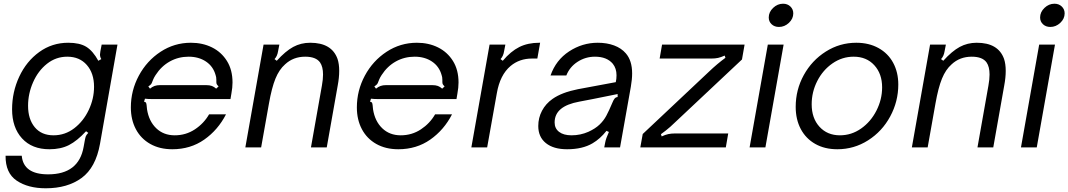

<svg xmlns="http://www.w3.org/2000/svg" viewBox="-20 -793 5748 1033"><path d="M10 45H97Q106 145 239 145Q404 145 430 -3L436 -36Q439 -53 442 -60.5Q445 -68 455 -78L443 -87Q395 -35 351 -12.5Q307 10 246 10Q152 10 98.5 -48.5Q45 -107 45 -205Q45 -298 83.5 -380.5Q122 -463 191 -513Q260 -563 347 -563Q409 -563 444.5 -541Q480 -519 509 -466L525 -475Q518 -486 518 -500Q518 -503 520 -517L527 -553H612L518 -19Q495 109 419 164.5Q343 220 226 220Q131 220 70 179Q9 138 10 45ZM486 -326Q486 -399 447 -443.5Q408 -488 342 -488Q281 -488 233 -450Q185 -412 158 -350.5Q131 -289 131 -224Q131 -152 167 -108.5Q203 -65 268 -65Q330 -65 379.5 -103Q429 -141 457.5 -201.5Q486 -262 486 -326Z M684 -215Q684 -306 727 -386Q770 -466 844 -514.5Q918 -563 1007 -563Q1070 -563 1120.5 -538Q1171 -513 1201 -465Q1231 -417 1231 -349Q1231 -322 1225 -290L1220 -260H825Q818 -260 797.5 -260Q777 -260 760 -262L755 -246Q764 -244 766 -239.5Q768 -235 769 -225Q770 -215 771 -205Q781 -141 820.5 -103Q860 -65 920 -65Q980 -65 1028.5 -97Q1077 -129 1105 -178H1196Q1153 -94 1079 -42Q1005 10 907 10Q839 10 788.5 -18.5Q738 -47 711 -98Q684 -149 684 -215ZM787 -316Q799 -326 811.5 -330.5Q824 -335 841 -335H1089Q1108 -335 1120 -330.5Q1132 -326 1143 -316L1156 -328Q1148 -336 1146 -340.5Q1144 -345 1144 -352V-363Q1144 -379 1140 -389Q1127 -436 1088 -462Q1049 -488 995 -488Q940 -488 894 -462.5Q848 -437 817 -389Q808 -375 804.5 -366Q801 -357 800 -355Q797 -346 793.5 -341Q790 -336 778 -328Z M1300 0 1398 -553H1483L1476 -517Q1472 -491 1457 -475L1469 -466Q1516 -518 1557.5 -540.5Q1599 -563 1649 -563Q1765 -563 1796 -476Q1805 -449 1805 -412Q1805 -375 1797 -333L1738 0H1653L1712 -333Q1718 -366 1718 -392Q1718 -434 1702 -457Q1680 -488 1622 -488Q1558 -488 1514 -447Q1482 -419 1462 -370Q1442 -321 1427 -236L1385 0Z M1900 -215Q1900 -306 1943 -386Q1986 -466 2060 -514.5Q2134 -563 2223 -563Q2286 -563 2336.5 -538Q2387 -513 2417 -465Q2447 -417 2447 -349Q2447 -322 2441 -290L2436 -260H2041Q2034 -260 2013.5 -260Q1993 -260 1976 -262L1971 -246Q1980 -244 1982 -239.5Q1984 -235 1985 -225Q1986 -215 1987 -205Q1997 -141 2036.5 -103Q2076 -65 2136 -65Q2196 -65 2244.5 -97Q2293 -129 2321 -178H2412Q2369 -94 2295 -42Q2221 10 2123 10Q2055 10 2004.5 -18.5Q1954 -47 1927 -98Q1900 -149 1900 -215ZM2003 -316Q2015 -326 2027.5 -330.5Q2040 -335 2057 -335H2305Q2324 -335 2336 -330.5Q2348 -326 2359 -316L2372 -328Q2364 -336 2362 -340.5Q2360 -345 2360 -352V-363Q2360 -379 2356 -389Q2343 -436 2304 -462Q2265 -488 2211 -488Q2156 -488 2110 -462.5Q2064 -437 2033 -389Q2024 -375 2020.5 -366Q2017 -357 2016 -355Q2013 -346 2009.5 -341Q2006 -336 1994 -328Z M2516 0 2614 -553H2699L2692 -517Q2688 -491 2673 -475L2685 -466Q2728 -517 2774 -540Q2820 -563 2882 -563H2886L2871 -478H2842Q2775 -478 2727 -438Q2670 -390 2653 -291L2601 0Z M2876 -115Q2876 -159 2896 -197Q2916 -235 2953 -261Q3003 -296 3089 -313L3293 -351Q3297 -368 3297 -388Q3297 -425 3277 -450Q3245 -488 3181 -488Q3130 -488 3087.5 -460.5Q3045 -433 3027 -387H2942Q2971 -470 3042 -516.5Q3113 -563 3196 -563Q3245 -563 3284 -548.5Q3323 -534 3347 -506Q3381 -467 3381 -398Q3381 -366 3374 -326L3316 0H3231L3236 -26Q3240 -48 3256 -83L3243 -89Q3209 -46 3168 -22Q3114 10 3031 10Q2958 10 2917 -23Q2876 -56 2876 -115ZM3146 -84Q3183 -101 3205.5 -122.5Q3228 -144 3242 -170Q3256 -196 3275 -241Q3281 -256 3287 -263Q3293 -270 3303 -271V-287L3169 -260L3096 -246Q3031 -234 2998 -207Q2964 -179 2964 -134Q2964 -102 2988 -83.5Q3012 -65 3055 -65Q3103 -65 3146 -84Z M3425 0 3438 -72 3794 -407Q3839 -450 3883 -482L3879 -494Q3859 -485 3843.5 -481.5Q3828 -478 3807 -478H3529L3542 -553H3986L3972 -473L3625 -147Q3608 -130 3586.5 -111Q3565 -92 3536 -71L3540 -59Q3559 -68 3575.5 -71.5Q3592 -75 3612 -75H3898L3885 0Z M4098 0H4013L4111 -553H4196ZM4116 -699Q4116 -728 4139.5 -750.5Q4163 -773 4193 -773Q4217 -773 4232.5 -758Q4248 -743 4248 -721Q4248 -692 4224.5 -670Q4201 -648 4171 -648Q4147 -648 4131.5 -662.5Q4116 -677 4116 -699Z M4261 -218Q4261 -310 4304.5 -389Q4348 -468 4423 -515.5Q4498 -563 4587 -563Q4655 -563 4706.5 -534.5Q4758 -506 4785.5 -455Q4813 -404 4813 -338Q4813 -247 4769.5 -166.5Q4726 -86 4650.5 -38Q4575 10 4485 10Q4417 10 4366.5 -18.5Q4316 -47 4288.5 -98.5Q4261 -150 4261 -218ZM4726 -323Q4726 -396 4684 -442Q4642 -488 4573 -488Q4511 -488 4459 -452Q4407 -416 4377 -357Q4347 -298 4347 -232Q4347 -157 4389 -111Q4431 -65 4499 -65Q4561 -65 4613 -101.5Q4665 -138 4695.5 -198Q4726 -258 4726 -323Z M4886 0 4984 -553H5069L5062 -517Q5058 -491 5043 -475L5055 -466Q5102 -518 5143.5 -540.5Q5185 -563 5235 -563Q5351 -563 5382 -476Q5391 -449 5391 -412Q5391 -375 5383 -333L5324 0H5239L5298 -333Q5304 -366 5304 -392Q5304 -434 5288 -457Q5266 -488 5208 -488Q5144 -488 5100 -447Q5068 -419 5048 -370Q5028 -321 5013 -236L4971 0Z M5558 0H5473L5571 -553H5656ZM5576 -699Q5576 -728 5599.5 -750.5Q5623 -773 5653 -773Q5677 -773 5692.5 -758Q5708 -743 5708 -721Q5708 -692 5684.5 -670Q5661 -648 5631 -648Q5607 -648 5591.5 -662.5Q5576 -677 5576 -699Z"/></svg>

Font: Open Sauce Sans
Style: Italic
Weight: 400
Italic angle: -10°
Designer: Alfredo Marco Pradil
Foundry: Creative Sauce Fz LLC
Version: Version 1.477